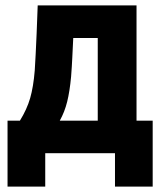

<svg xmlns="http://www.w3.org/2000/svg" viewBox="-20 -570 597 713"><path d="M8 123V-122H54Q80 -164 92 -205.5Q104 -247 109 -308Q111 -337 112.5 -369.5Q114 -402 116 -445Q118 -488 120 -550H487V-122H547V123H407V-1H148V123ZM202 -122H343V-429H252Q250 -390 248.5 -357Q247 -324 244 -285Q239 -231 229.5 -192.5Q220 -154 202 -122Z"/></svg>

Font: Noto Sans ExtraCondensed ExtraBold
Style: Regular
Weight: 800
Width: 2
Designer: Monotype Design Team
Foundry: Monotype Imaging Inc.
Version: Version 2.013; ttfautohint (v1.8.4.7-5d5b)